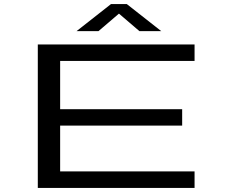

<svg xmlns="http://www.w3.org/2000/svg" viewBox="-20 -917 1140 937"><path d="M164.5 0V-700H929.5V-619.5H273.5V-384H869V-304H273.5V-80.5H929.5V0ZM353.5 -765 521.5 -897H599L767 -765H660.5L560.5 -850.5L460.5 -765Z"/></svg>

Font: Trispace Expanded
Style: Regular
Weight: 400
Width: 7
Designer: Tyler Finck
Foundry: Etcetera Type Company
Version: Version 1.210; ttfautohint (v1.8.3)